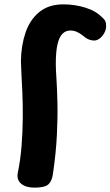

<svg xmlns="http://www.w3.org/2000/svg" viewBox="-20 -847 507 881"><path d="M449 -767Q459 -759 463 -750.5Q467 -742 467 -727Q467 -711 458.5 -695.5Q450 -680 437.5 -670.5Q425 -661 412 -661Q401 -661 388.5 -665.5Q376 -670 357 -686Q346 -695 332 -701Q318 -707 302 -707Q282 -707 267 -692.5Q252 -678 244 -644.5Q236 -611 236 -553Q236 -531 239 -485.5Q242 -440 243.5 -374.5Q245 -309 241 -227Q237 -145 223 -50Q219 -17 202.5 -1.5Q186 14 138 14Q98 14 76.5 -4.5Q55 -23 62 -56Q74 -114 79 -178.5Q84 -243 84.5 -306.5Q85 -370 82.5 -423.5Q80 -477 78 -515Q76 -553 76 -566Q77 -638 97 -697Q117 -756 160 -791.5Q203 -827 271 -827Q323 -827 371.5 -812Q420 -797 449 -767Z"/></svg>

Font: Playpen Sans
Style: Bold
Weight: 700
Designer: Laura Meseguer, Veronika Burian, José Scaglione
Foundry: TypeTogether
Version: Version 1.001